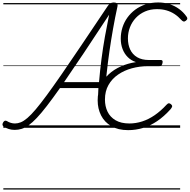

<svg xmlns="http://www.w3.org/2000/svg" viewBox="-27 -1035 1537 1555"><path d="M92 17Q65 17 43 9.5Q21 2 5 -8Q-4 -14 -6.5 -22Q-9 -30 -2 -43Q5 -55 12.5 -57Q20 -59 28 -55Q44 -45 60.5 -40Q77 -35 94 -35Q117 -35 141 -44.5Q165 -54 194.5 -79Q224 -104 262.5 -149.5Q301 -195 352.5 -265Q404 -335 473.5 -435.5Q543 -536 634.5 -672Q726 -808 844 -984Q855 -1001 866.5 -1008Q878 -1015 895 -1015Q912 -1015 920 -1007Q928 -999 924 -981Q905 -894 889 -804Q873 -714 859.5 -621Q846 -528 836 -432.5Q826 -337 819 -240Q818 -226 812 -219.5Q806 -213 791 -211Q776 -210 770.5 -215.5Q765 -221 766 -236Q767 -258 768 -279Q769 -300 770 -322H459Q399 -237 353 -177.5Q307 -118 271 -80Q235 -42 205.5 -21Q176 0 148.5 8.5Q121 17 92 17ZM492 -370H775Q783 -465 795 -557.5Q807 -650 823 -739.5Q839 -829 857 -916Q741 -739 651 -604.5Q561 -470 492 -370ZM1011 19Q929 19 874 -13.5Q819 -46 791.5 -100.5Q764 -155 764 -222Q764 -288 787.5 -341Q811 -394 853 -433Q895 -472 951.5 -497Q1008 -522 1074 -532Q1035 -545 1007.5 -572.5Q980 -600 965.5 -638.5Q951 -677 951 -722Q951 -768 964.5 -811.5Q978 -855 1004.5 -892Q1031 -929 1068 -956.5Q1105 -984 1152 -999.5Q1199 -1015 1254 -1015Q1303 -1015 1345.5 -1001.5Q1388 -988 1423 -962.5Q1458 -937 1482 -903Q1490 -894 1490 -885Q1490 -876 1478 -867Q1468 -859 1459.5 -861Q1451 -863 1442 -873Q1416 -902 1386 -921.5Q1356 -941 1321 -951Q1286 -961 1244 -961Q1191 -961 1147.5 -942Q1104 -923 1073 -890Q1042 -857 1025.5 -814Q1009 -771 1009 -724Q1009 -673 1027.5 -633.5Q1046 -594 1084 -571.5Q1122 -549 1180 -549H1276Q1285 -549 1288.5 -543Q1292 -537 1289 -524Q1286 -510 1279.5 -504.5Q1273 -499 1264 -499H1171Q1104 -499 1041.5 -482Q979 -465 929.5 -431Q880 -397 851.5 -346.5Q823 -296 823 -229Q823 -174 844 -130.5Q865 -87 909 -61Q953 -35 1021 -35Q1073 -35 1124.5 -51.5Q1176 -68 1225.5 -102Q1275 -136 1321 -186Q1332 -198 1340.5 -198.5Q1349 -199 1359 -190Q1369 -181 1367 -172Q1365 -163 1354 -150Q1301 -91 1245 -53.5Q1189 -16 1130.5 1.5Q1072 19 1011 19ZM0 490H1432V500H0ZM0 -20H1432V0H0ZM0 -505H1432V-500H0ZM0 -1010H1432V-1000H0Z"/></svg>

Font: Playwrite TZ Guides
Style: Regular
Weight: 400
Designer: Veronika Burian, José Scaglione
Foundry: TypeTogether
Version: Version 1.003